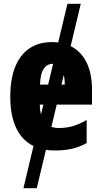

<svg xmlns="http://www.w3.org/2000/svg" viewBox="-20 -780 549 1008"><path d="M404 -760 173 208H103L334 -760ZM252 -559Q319 -559 366 -529.5Q413 -500 438 -444.5Q463 -389 463 -309V-231H189Q190 -170 214.5 -139Q239 -108 289 -108Q329 -108 363 -118Q397 -128 435 -150V-29Q400 -9 360 0.5Q320 10 268 10Q192 10 139.5 -22.5Q87 -55 60.5 -118Q34 -181 34 -272Q34 -366 60 -429.5Q86 -493 134.5 -526Q183 -559 252 -559ZM257 -445Q228 -445 210 -419.5Q192 -394 190 -336H320Q320 -371 312.5 -395Q305 -419 291 -432Q277 -445 257 -445Z"/></svg>

Font: Noto Sans Display Condensed ExtraBold
Style: Regular
Weight: 800
Width: 3
Designer: Monotype Design Team
Foundry: Monotype Imaging Inc.
Version: Version 2.003